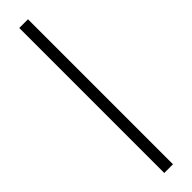

<svg xmlns="http://www.w3.org/2000/svg" viewBox="-295 -720 779 779"><g transform="rotate(-45 95.0 -330.0)"><path d="M70 -746H120V86H70Z"/></g></svg>

Font: Zen Old Mincho
Style: Regular
Weight: 400
Designer: Yoshimichi Ohira
Foundry: Positype
Version: Version 1.001